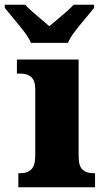

<svg xmlns="http://www.w3.org/2000/svg" viewBox="-66 -786 439 806"><path d="M64 -606Q54 -629 33.5 -655.5Q13 -682 -9 -708Q-31 -734 -46 -753V-766H40Q49 -755 68 -738.5Q87 -722 107 -705Q127 -688 141 -676Q155 -688 175.5 -705Q196 -722 214.5 -738.5Q233 -755 243 -766H329V-753Q314 -734 292 -708Q270 -682 249.5 -655.5Q229 -629 219 -606ZM11 0V-59H22Q49 -59 65.5 -75Q82 -91 82 -133V-410Q82 -448 65 -462.5Q48 -477 22 -477H5V-536H264V-130Q264 -89 280.5 -74Q297 -59 323 -59H333V0Z"/></svg>

Font: Noto Serif SemiCondensed Black
Style: Regular
Weight: 900
Width: 4
Designer: Monotype Design Team
Foundry: Monotype Imaging Inc.
Version: Version 2.014; ttfautohint (v1.8.4.7-5d5b)